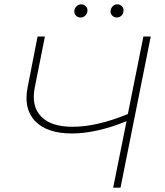

<svg xmlns="http://www.w3.org/2000/svg" viewBox="-20 -869 762 889"><path d="M504 0 566 -308Q498 -280 433.5 -265.5Q369 -251 314 -251Q197 -251 142.5 -308.5Q88 -366 108 -465L154 -700H188L141 -464Q124 -378 170 -330Q216 -282 316 -282Q429 -282 572 -341L644 -700H678L538 0ZM521 -788Q509 -788 500.5 -796Q492 -804 492 -816Q492 -829 501 -839Q510 -849 523 -849Q535 -849 543.5 -841Q552 -833 552 -821Q552 -807 543 -797.5Q534 -788 521 -788ZM353 -788Q341 -788 332.5 -796Q324 -804 324 -816Q324 -829 333.5 -839Q343 -849 356 -849Q367 -849 376 -841Q385 -833 385 -821Q385 -807 375.5 -797.5Q366 -788 353 -788Z"/></svg>

Font: Montserrat ExtraLight
Style: Italic
Weight: 200
Italic angle: -11.3°
Designer: Julieta Ulanovsky
Foundry: Julieta Ulanovsky
Version: Version 9.000; ttfautohint (v1.8.4.7-5d5b)